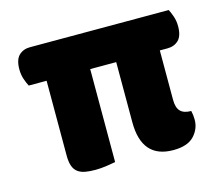

<svg xmlns="http://www.w3.org/2000/svg" viewBox="-78 -592 821 706"><g transform="rotate(-15 332.5 -239.0)"><path d="M48 -355Q42 -366 36 -383.5Q30 -401 30 -421Q30 -458 46.5 -474Q63 -490 89 -490H617Q623 -479 629 -461.5Q635 -444 635 -424Q635 -387 618.5 -371Q602 -355 576 -355H547V-167Q547 -137 560 -123.5Q573 -110 601 -110Q605 -94 605 -76Q605 -41 580 -14.5Q555 12 501 12Q381 12 381 -126V-355H282V-1Q272 1 249 4.5Q226 8 205 8Q183 8 166.5 5Q150 2 138.5 -6.5Q127 -15 121.5 -30.5Q116 -46 116 -70V-355Z"/></g></svg>

Font: Baloo Chettan
Style: Regular
Weight: 400
Designer: Maithili Shingre and Ek Type
Foundry: Ek Type
Version: Version 1.443;PS 1.000;hotconv 16.6.51;makeotf.lib2.5.65220;